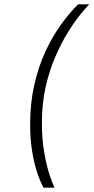

<svg xmlns="http://www.w3.org/2000/svg" viewBox="-20 -732 430 882"><path d="M180 130Q163.5 100 149.5 56.8Q135.5 13.5 127 -41Q118.5 -95.5 118.5 -160.5Q118.5 -259.5 137.8 -343.5Q157 -427.5 189.2 -496.5Q221.5 -565.5 260.5 -619.5Q299.5 -673.5 338.5 -712H389.5Q374 -696 347.5 -663.2Q321 -630.5 291 -582Q261 -533.5 233.8 -470.5Q206.5 -407.5 189.5 -331.8Q172.5 -256 172.5 -168.5Q172.5 -91 183.5 -29.8Q194.5 31.5 208.2 72.5Q222 113.5 230.5 130Z"/></svg>

Font: Overpass ExtraLight
Style: Italic
Weight: 250
Italic angle: -10°
Designer: Delve Withrington, Dave Bailey, Thomas Jockin
Foundry: Delve Fonts LLC
Version: Version 4.000